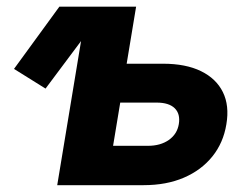

<svg xmlns="http://www.w3.org/2000/svg" viewBox="-20 -542 727 562"><path d="M113.3 -282.7 21 -340.3 153.8 -522.5H292.5ZM300.8 -355.5H457Q523.9 -355.5 568.4 -333.7Q612.8 -312 632.3 -272.5Q651.9 -232.9 642.6 -178.2Q633.8 -124 601.6 -84Q569.3 -43.9 518.3 -22Q467.3 0 400.4 0H147.5L233.9 -522.5H378.4L311 -115.2H413.1Q449.7 -115.2 474.1 -132.3Q498.5 -149.4 503.4 -178.7Q508.3 -208.5 491.5 -225.1Q474.6 -241.7 438.5 -241.7H281.7Z"/></svg>

Font: Inter 28pt
Style: Bold Italic
Weight: 700
Italic angle: -9.3988°
Designer: Rasmus Andersson
Foundry: rsms
Version: Version 4.001;git-66647c0bb